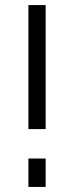

<svg xmlns="http://www.w3.org/2000/svg" viewBox="-20 -737 292 757"><path d="M92 -228V-717H160V-228ZM92 0V-112H160V0Z"/></svg>

Font: Boldmen
Style: Regular
Weight: 400
Designer: Matt McInerney, Pablo Impallari, Rodrigo Fuenzalida
Foundry: LIVING CONCEPT
Version: Version 1.000